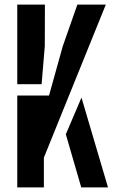

<svg xmlns="http://www.w3.org/2000/svg" viewBox="-20 -820 498 840"><path d="M55.5 0V-402H194.5L254.5 -617.5L318.5 -800H443L172 -130.5V0ZM335.5 0 268 -232.5 336.5 -393 452.5 0ZM55.5 -451.5V-800H176.5L176 -618.5L162 -451.5Z"/></svg>

Font: Big Shoulders Stencil Text Thin
Style: Bold
Weight: 700
Version: Version 2.001